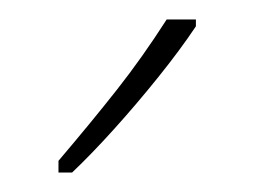

<svg xmlns="http://www.w3.org/2000/svg" viewBox="-20 -783 261 197"><path d="M181 -756Q165 -732 142.5 -704Q120 -676 97 -650.5Q74 -625 54 -606H40V-618Q74 -658 100 -691Q126 -724 151 -763H181Z"/></svg>

Font: Noto Sans Gujarati UI ExtraCondensed Thin
Style: Regular
Weight: 100
Width: 2
Designer: Jelle Bosma - Monotype Design Team, Universal Thirst
Foundry: Monotype Imaging Inc.
Version: Version 2.106; ttfautohint (v1.8.4.7-5d5b)